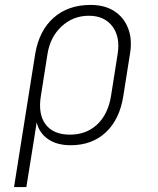

<svg xmlns="http://www.w3.org/2000/svg" viewBox="-20 -580 640 780"><path d="M37 180 123 -361Q139 -456 198 -508Q257 -560 348 -560Q405 -560 444 -535Q483 -510 500.5 -465Q518 -420 508 -361L481 -190Q466 -95 410 -42.5Q354 10 267 10Q211 10 175 -15Q139 -40 129 -83L116 0L87 180ZM264 -33Q331 -33 375 -74.5Q419 -116 431 -190L458 -361Q469 -430 436.5 -473Q404 -516 341 -516Q277 -516 230.5 -473Q184 -430 173 -361L146 -190Q134 -116 165.5 -74.5Q197 -33 264 -33Z"/></svg>

Font: JetBrains Mono NL Thin
Style: Italic
Weight: 100
Italic angle: -9°
Monospace: yes
Designer: Philipp Nurullin, Konstantin Bulenkov
Foundry: JetBrains
Version: Version 2.305; ttfautohint (v1.8.4.7-5d5b)